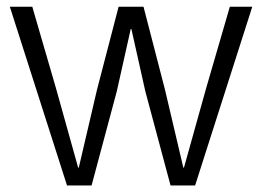

<svg xmlns="http://www.w3.org/2000/svg" viewBox="-20 -566 800 586"><path d="M184.5 0 10 -545.5H78.5L150.5 -298L218.5 -54.5H220.5L276 -292L342 -545.5H418L483.5 -292.5L539.5 -54.5H541.5L609.5 -298L681.5 -545.5H750L575.5 0H500.5L423.5 -287.5L381 -477.5H379L336.5 -287.5L259.5 0Z"/></svg>

Font: Spline Sans Light
Style: Regular
Weight: 300
Designer: Eben Sorkin, Mirko Velimirovic
Foundry: Sorkin Type
Version: Version 1.000; ttfautohint (v1.8.3)